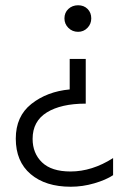

<svg xmlns="http://www.w3.org/2000/svg" viewBox="-20 -537 490 730"><path d="M410 129Q383 147 338.5 160Q294 173 249 173Q153 173 96.5 125Q40 77 40 -10Q40 -95 99.5 -142Q159 -189 245 -197V-313H306V-143Q212 -143 158 -109.5Q104 -76 104 -9Q104 46 140 80.5Q176 115 248 115Q330 115 410 64ZM327 -467Q327 -446 312.5 -431Q298 -416 277 -416Q255 -416 240 -431Q225 -446 225 -467Q225 -489 240 -503Q255 -517 277 -517Q299 -517 313 -503Q327 -489 327 -467Z"/></svg>

Font: Hind Madurai Light
Style: Regular
Weight: 300
Designer: Jyotish Sonowal
Foundry: Indian Type Foundry
Version: Version 1.001;PS 1.0;hotconv 1.0.86;makeotf.lib2.5.63406; tt